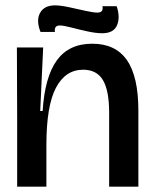

<svg xmlns="http://www.w3.org/2000/svg" viewBox="-20 -696 574 716"><path d="M44 0V-259L43 -519H141L130 -282H139Q147 -409 192 -471Q237 -533 324 -533Q411 -533 453.5 -471.5Q496 -410 496 -284V0H387V-276Q387 -358 364 -397Q341 -436 290 -436Q224 -436 188.5 -368.5Q153 -301 153 -155V0ZM361 -572Q338 -572 306 -579Q274 -586 245.5 -593.5Q217 -601 203 -601Q191 -601 187 -594Q183 -587 185 -577H131Q114 -620 129.5 -648Q145 -676 185 -676Q206 -676 238 -669Q270 -662 299.5 -655.5Q329 -649 343 -649Q367 -649 362 -673H415Q429 -632 416.5 -602Q404 -572 361 -572Z"/></svg>

Font: Bricolage Grotesque 96pt Medium
Style: Regular
Weight: 500
Designer: Mathieu Triay
Foundry: Atelier Triay
Version: Version 1.001; ttfautohint (v1.8.4.7-5d5b);gftools[0.9.33.de